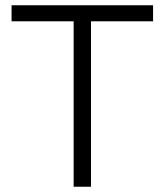

<svg xmlns="http://www.w3.org/2000/svg" viewBox="-20 -710 626 730"><path d="M24 -629V-690H562V-629H326V0H260V-629Z"/></svg>

Font: Oxanium ExtraLight Light
Style: Regular
Weight: 300
Version: Version 2.000